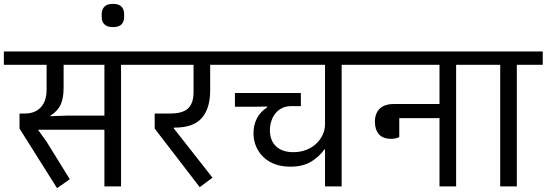

<svg xmlns="http://www.w3.org/2000/svg" viewBox="-40 -964 2827 993"><path d="M61 -299V-377H90Q141 -377 171 -409Q201 -441 201 -501V-629H-20V-698H719V-629H586V0H500V-293H158V-291L201 -231L321 -37L255 9ZM221 -363 304 -366H500V-629H289V-510Q289 -457 274 -423.5Q259 -390 221 -366Z M544 -824Q514 -824 500 -838Q486 -852 486 -876V-892Q486 -915 500 -929.5Q514 -944 544 -944Q575 -944 588.5 -929.5Q602 -915 602 -892V-876Q602 -852 588.5 -838Q575 -824 544 -824Z M760 -299V-377H840Q906 -377 933.5 -404Q961 -431 961 -488V-629H679V-698H1160V-629H1047V-497Q1047 -403 1003.5 -353.5Q960 -304 864 -304H859V-300L1059 -45L993 4Z M1641 -191H1637Q1613 -155 1570 -128.5Q1527 -102 1461 -102Q1417 -102 1382 -115Q1347 -128 1322.5 -151.5Q1298 -175 1284.5 -206.5Q1271 -238 1271 -275Q1271 -317 1288.5 -351.5Q1306 -386 1342 -409V-413L1277 -412H1175V-483H1516V-415H1463Q1440 -415 1420 -405.5Q1400 -396 1386 -379.5Q1372 -363 1364 -340Q1356 -317 1356 -290Q1356 -237 1388 -207Q1420 -177 1477 -177Q1513 -177 1543 -188.5Q1573 -200 1594.5 -220Q1616 -240 1628.5 -266.5Q1641 -293 1641 -322V-629H1120V-698H1861V-629H1727V0H1641Z M1983 -246Q1941 -246 1920 -269.5Q1899 -293 1899 -334Q1899 -378 1924 -402Q1949 -426 1997 -426H2233V-629H1821V-698H2453V-629H2319V0H2233V-353H2025V-255Q2008 -246 1983 -246Z M2547 -629H2413V-698H2767V-629H2633V0H2547Z"/></svg>

Font: IBM Plex Sans Devanagari Text
Style: Regular
Weight: 450
Designer: Mike Abbink, Paul van der Laan, Pieter van Rosmalen, Erin McLaughlin
Foundry: Bold Monday
Version: Version 1.1